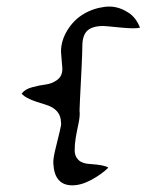

<svg xmlns="http://www.w3.org/2000/svg" viewBox="-20 -594 440 576"><path d="M167 -390Q167 -393 165 -413.5Q163 -434 163 -439Q163 -472 182 -503Q201 -534 230 -551.5Q259 -569 294.5 -573.5Q330 -578 362 -558Q387 -544 400 -511Q385 -507 340.5 -511.5Q296 -516 290 -516Q257 -516 242 -502Q227 -488 227 -455Q227 -436 224.5 -386Q222 -336 220 -296.5Q218 -257 219 -257Q220 -244 215 -221Q210 -198 207 -179.5Q204 -161 204 -143Q204 -125 215.5 -114Q227 -103 250 -102Q295 -99 305 -91Q286 -72 255 -55Q224 -38 197 -38Q143 -38 140 -104Q139 -116 146 -145.5Q153 -175 159 -199Q165 -223 163 -226Q163 -266 117 -280Q57 -297 45 -313Q54 -326 75.5 -332Q97 -338 117 -340.5Q137 -343 152.5 -355Q168 -367 167 -390Z"/></svg>

Font: Long Cang
Style: Regular
Weight: 400
Designer: ZhongQi
Foundry: ZhongQi
Version: Version 2.001